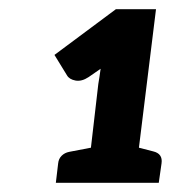

<svg xmlns="http://www.w3.org/2000/svg" viewBox="-20 -846 379 416"><path d="M101 -450 106 -492Q107 -502 113.5 -508.5Q120 -515 130 -517L177 -526L193 -664Q194 -671 195.5 -679.5Q197 -688 198 -697L172 -679Q157 -669 143.5 -671.5Q130 -674 125 -683L98 -727L231 -826H318L281 -526L312 -518Q333 -513 330 -492L324 -450Z"/></svg>

Font: Aleo ExtraBold
Style: Italic
Weight: 800
Italic angle: -7°
Designer: Alessio Laiso
Foundry: Alessio Laiso
Version: Version 2.001;gftools[0.9.29]